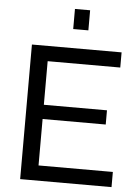

<svg xmlns="http://www.w3.org/2000/svg" viewBox="-60 -962 726 1009"><g transform="rotate(5 302.5 -458.0)"><path d="M567 -80V0H85V-710H558V-630H175V-400H508V-325H175V-80ZM294 -810V-916H374V-810Z"/></g></svg>

Font: Raleway Medium Alt1
Style: Regular
Weight: 500
Designer: Matt McInerney, Pablo Impallari, Rodrigo Fuenzalida
Foundry: Matt McInerney, Pablo Impallari, Rodrigo Fuenzalida
Version: Version 3.000g; ttfautohint (v1.5) -l 8 -r 28 -G 28 -x 14 -D